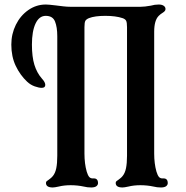

<svg xmlns="http://www.w3.org/2000/svg" viewBox="-20 -698 821 848"><path d="M183 110Q183 105 186.5 102Q190 99 195 96Q199 93 204 89Q209 85 213 80Q224 67 228.5 45Q233 23 233 -10V-538Q233 -578 223 -603Q213 -628 182 -628Q153 -628 137 -594Q121 -560 121 -501Q121 -447 132 -411.5Q143 -376 165 -351Q180 -335 180 -323Q180 -310 164 -310Q152 -310 133.5 -316.5Q115 -323 100 -337Q69 -366 49.5 -407Q30 -448 30 -501Q30 -548 50 -588.5Q70 -629 105 -653.5Q140 -678 182 -678H183Q195 -678 227 -674Q242 -672 259.5 -670Q277 -668 292 -668H600Q619 -668 646 -673Q663 -678 681 -678Q695 -678 703 -672.5Q711 -667 711 -658Q711 -653 707.5 -649Q704 -645 699 -642Q689 -636 681 -628Q661 -608 661 -558V-20Q661 25 671 60Q676 77 682.5 84Q689 91 701 90H703Q712 90 716.5 95.5Q721 101 721 110Q721 119 713.5 124.5Q706 130 691 130Q682 130 674 129Q666 128 658 126Q630 120 600 120Q571 120 547 126Q529 130 521 130Q491 130 491 110Q491 105 494.5 102Q498 99 503 96Q507 93 512 89Q517 85 521 80Q532 67 536.5 45Q541 23 541 -10V-578Q541 -599 537 -606.5Q533 -614 521 -618Q491 -628 445 -628Q399 -628 373 -618Q361 -613 357 -606Q353 -599 353 -578V-20Q353 25 363 60Q368 77 374.5 84Q381 91 393 90H395Q404 90 408.5 95.5Q413 101 413 110Q413 119 405.5 124.5Q398 130 383 130Q374 130 366 129Q358 128 350 126Q322 120 292 120Q263 120 239 126Q221 130 213 130Q183 130 183 110Z"/></svg>

Font: Raigarh
Style: Regular
Weight: 400
Designer: jaikishan Patel
Foundry: MagicType
Version: Version 1.000;FEAKit 1.0